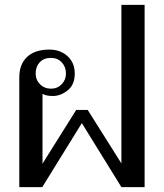

<svg xmlns="http://www.w3.org/2000/svg" viewBox="-20 -766 673 786"><path d="M59 -449Q59 -503 91 -533Q123 -563 182 -563Q227 -563 256.5 -536Q286 -509 286 -465Q286 -419 257 -396Q228 -373 196 -373Q169 -373 154 -382V-96L292 -316H339L477 -97V-746H572V0H477L315 -262L153 0H59ZM250 -465Q250 -492 233 -510.5Q216 -529 189 -529Q159 -529 142.5 -511Q126 -493 126 -465Q126 -439 144 -421Q162 -403 189 -403Q215 -403 232.5 -421Q250 -439 250 -465Z"/></svg>

Font: TavirajRegular
Style: Regular
Weight: 400
Designer: Katatrad Team
Foundry: CadsonDemak
Version: Version 1.000